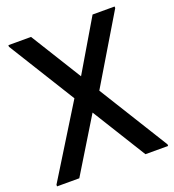

<svg xmlns="http://www.w3.org/2000/svg" viewBox="-129 -800 815 900"><g transform="rotate(-20 279.0 -350.0)"><path d="M443 0 14 -692V-700H127L556 -8V0ZM2 0V-8L240 -393L298 -303L113 0ZM310 -301 252 -392 434 -700H544V-692Z"/></g></svg>

Font: Fustat SemiBold
Style: Regular
Weight: 600
Designer: Mohamed Gaber, Khaled Hosny, Laura Garcia Mut
Foundry: Kief Type Foundry, Alif Type Foundry, Hard Type Foundry
Version: Version 1.007